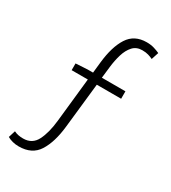

<svg xmlns="http://www.w3.org/2000/svg" viewBox="-204 -846 943 1058"><g transform="rotate(30 267.5 -317.0)"><path d="M86.9 107.9Q65.4 107.9 46.9 103Q28.3 98.1 14.2 89.8L27.8 45.9Q41.5 52.7 55.9 55.4Q70.3 58.1 85.9 58.1Q143.6 58.1 169.2 7.8Q194.8 -42.5 203.1 -122.1L232.9 -401.9H129.9V-444.8L204.1 -449.2H238.8L246.1 -518.1Q257.3 -623 295.7 -682.6Q334 -742.2 412.1 -742.2Q439 -742.2 459.7 -735.8Q480.5 -729.5 496.1 -722.2L481 -675.8Q468.3 -682.1 451.9 -687Q435.5 -691.9 413.1 -691.9Q376 -691.9 353.8 -667.5Q331.5 -643.1 319.8 -604.2Q308.1 -565.4 303.2 -522L294.9 -449.2H444.8V-401.9H290L258.8 -115.2Q247.6 -13.2 209.2 47.4Q170.9 107.9 86.9 107.9Z"/></g></svg>

Font: Source Han Sans CN Light
Style: Regular
Weight: 300
Designer: Ryoko NISHIZUKA  (kana, bopomofo & ideographs); Paul D. Hunt (Latin, Greek & Cyrillic); Sandoll Communications , Soo-you
Foundry: Adobe
Version: Version 2.000;hotconv 1.0.107;makeotfexe 2.5.65593